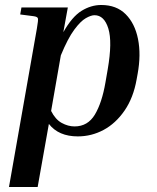

<svg xmlns="http://www.w3.org/2000/svg" viewBox="-20 -537 628 770"><path d="M292 10Q215 10 176 -40L131 213H16L128 -423Q134 -457 132 -463.5Q130 -470 115 -472L61 -479L66 -507H252L234 -408Q269 -470 307 -493.5Q345 -517 386 -517Q447 -517 484 -480Q521 -443 533.5 -380.5Q546 -318 532 -241L528 -219Q515 -145 479.5 -93.5Q444 -42 395.5 -16Q347 10 292 10ZM359 -476Q345 -476 324 -464Q303 -452 277.5 -417.5Q252 -383 224 -315L185 -92Q202 -58 227.5 -44Q253 -30 279 -30Q332 -30 360.5 -77.5Q389 -125 403 -207L412 -259Q431 -369 414.5 -422.5Q398 -476 359 -476Z"/></svg>

Font: Inria Serif
Style: Bold Italic
Weight: 700
Italic angle: -10°
Designer: Black Foundry Team
Foundry: Black Foundry
Version: Version 1.000; ttfautohint (v1.8.3)